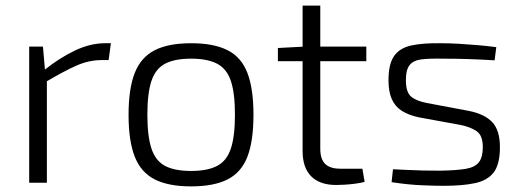

<svg xmlns="http://www.w3.org/2000/svg" viewBox="-20 -651 1855 684"><path d="M133 -485 141 -393 147 -378V0H84V-485ZM375 -497 367 -437H343Q296 -437 250.5 -416.5Q205 -396 141 -358L136 -400Q192 -445 247 -471Q302 -497 354 -497Z M661 -497Q742 -497 791 -472Q840 -447 861.5 -391Q883 -335 883 -242Q883 -149 861.5 -93Q840 -37 791 -12Q742 13 661 13Q580 13 531 -12Q482 -37 460 -93Q438 -149 438 -242Q438 -335 460 -391Q482 -447 531 -472Q580 -497 661 -497ZM661 -442Q602 -442 568 -424Q534 -406 519.5 -362.5Q505 -319 505 -242Q505 -166 519.5 -122Q534 -78 568 -60Q602 -42 661 -42Q719 -42 753.5 -60Q788 -78 802.5 -122Q817 -166 817 -242Q817 -319 802.5 -362.5Q788 -406 753.5 -424Q719 -442 661 -442Z M1121 -631V-121Q1121 -84 1138.5 -67Q1156 -50 1192 -50H1271L1279 -3Q1264 1 1244.5 3.5Q1225 6 1207 7Q1189 8 1178 8Q1119 8 1088.5 -23Q1058 -54 1058 -113V-631ZM1285 -485V-433H970V-480L1065 -485Z M1550 -497Q1581 -497 1615.5 -495Q1650 -493 1684 -490Q1718 -487 1748 -483L1742 -436Q1697 -439 1650 -440.5Q1603 -442 1558 -442Q1510 -443 1481.5 -439.5Q1453 -436 1439.5 -419.5Q1426 -403 1426 -365Q1426 -322 1445 -306.5Q1464 -291 1501 -284L1650 -256Q1706 -245 1733.5 -216Q1761 -187 1761 -127Q1761 -66 1739 -37Q1717 -8 1672 1.5Q1627 11 1560 11Q1531 11 1482.5 9Q1434 7 1375 -2L1380 -48Q1407 -47 1434 -45.5Q1461 -44 1489.5 -43.5Q1518 -43 1549 -43Q1606 -44 1639 -49.5Q1672 -55 1686 -73Q1700 -91 1700 -127Q1700 -169 1677.5 -184Q1655 -199 1620 -206L1472 -233Q1435 -241 1411 -256.5Q1387 -272 1375.5 -298.5Q1364 -325 1364 -365Q1364 -423 1384 -451.5Q1404 -480 1445 -489Q1486 -498 1550 -497Z"/></svg>

Font: Exo 2 Light
Style: Regular
Weight: 300
Designer: Natanael Gama
Foundry: Natanael Gama
Version: Version 2.010